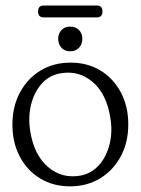

<svg xmlns="http://www.w3.org/2000/svg" viewBox="-20 -666 510 696"><path d="M236 -439Q297 -439 344 -410.5Q391 -382 418 -331.2Q445 -280.5 445 -215Q445 -150 417.8 -99.2Q390.5 -48.5 343 -19.5Q295.5 9.5 234 9.5Q173 9.5 125.8 -19Q78.5 -47.5 51.8 -98.2Q25 -149 25 -214.5Q25 -279.5 52 -330.2Q79 -381 126.5 -410Q174 -439 236 -439ZM272 -29.5Q313 -37.5 340 -68.8Q367 -100 377.8 -145.5Q388.5 -191 379.5 -241.5Q365.5 -327.5 314.8 -369.8Q264 -412 198 -400Q157 -392.5 129.8 -361Q102.5 -329.5 92 -284Q81.5 -238.5 90 -188Q104.5 -102 155.2 -59.8Q206 -17.5 272 -29.5ZM234.5 -480Q214.5 -480 202.8 -493Q191 -506 191 -525.5Q191 -544.5 202.8 -557Q214.5 -569.5 234.5 -569.5Q254.5 -569.5 266.5 -557Q278.5 -544.5 278.5 -525.5Q278.5 -506 266.5 -493Q254.5 -480 234.5 -480ZM118 -624.5Q118 -646 138.5 -646H331Q351.5 -646 351.5 -624.5Q351.5 -603 331 -603H138.5Q118 -603 118 -624.5Z"/></svg>

Font: Fraunces 144pt S100 Light
Style: Regular
Weight: 300
Version: Version 1.000; ttfautohint (v1.8.3)